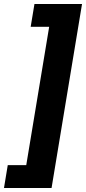

<svg xmlns="http://www.w3.org/2000/svg" viewBox="-49 -786 425 948"><path d="M-29.3 142.1 -10.7 29.3H80.6L193.8 -653.8H102.5L121.1 -766.1H356L205.6 142.1Z"/></svg>

Font: Inter 28pt
Style: Bold Italic
Weight: 700
Italic angle: -9.3988°
Designer: Rasmus Andersson
Foundry: rsms
Version: Version 4.001;git-66647c0bb